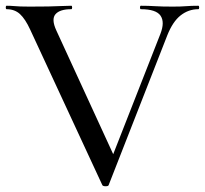

<svg xmlns="http://www.w3.org/2000/svg" viewBox="-22 -645 713 668"><path d="M668 -625Q671 -625 671 -619Q671 -613 668 -613Q634 -613 606.5 -591.5Q579 -570 560 -522L356 -1Q355 3 345.5 3Q336 3 334 -1L83 -542Q66 -579 47.5 -596Q29 -613 1 -613Q-2 -613 -2 -619Q-2 -625 1 -625Q14 -625 25 -624Q36 -623 49 -622.5Q62 -622 81 -622Q119 -622 146 -622.5Q173 -623 192 -624Q211 -625 226 -625Q229 -625 229 -619Q229 -613 226 -613Q186 -613 171 -595.5Q156 -578 174 -539L379 -93L343 -35L536 -527Q552 -568 536.5 -590.5Q521 -613 468 -613Q465 -613 465 -619Q465 -625 468 -625Q494 -625 517.5 -623.5Q541 -622 579 -622Q608 -622 625.5 -623.5Q643 -625 668 -625Z"/></svg>

Font: Cormorant Garamond Light Medium
Style: Regular
Weight: 500
Version: Version 4.001